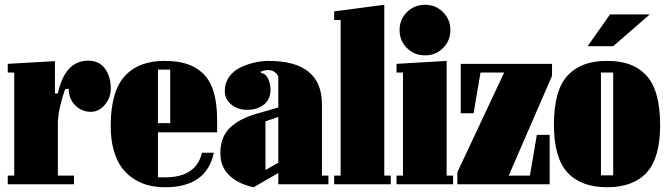

<svg xmlns="http://www.w3.org/2000/svg" viewBox="-20 -765 2766 797"><path d="M39.1 -463.9H12.2V-500L208 -511.2V-377H220.2Q249.5 -513.2 346.2 -513.2Q391.6 -513.2 415.8 -480Q439.9 -446.8 439.9 -397Q439.9 -359.9 415.5 -330.3Q391.1 -300.8 356.9 -300.8Q319.8 -300.8 292.5 -327.6Q265.1 -354.5 265.1 -397L250 -394Q224.1 -319.8 220.2 -263.2V-36.1H287.1V0H12.2V-36.1H39.1Z M881.3 -215.8H635.7V-28.8H665.5Q794.4 -28.8 818.4 -130.9H867.7Q837.4 12.2 665.5 12.2Q629.9 12.2 598.1 4.6Q566.4 -2.9 536.9 -21.5Q507.3 -40 486.1 -68.4Q464.8 -96.7 452.1 -140.9Q439.5 -185.1 439.5 -241.2Q439.5 -384.3 497.1 -448.2Q554.7 -512.2 662.6 -512.2Q716.3 -512.2 755.4 -499.8Q794.4 -487.3 823.5 -459.2Q852.5 -431.2 866.9 -383.3Q881.3 -335.4 881.3 -267.1ZM635.7 -476.1V-253.9H686.5V-476.1Z M1135.3 -318.8V-446.8Q1123.5 -474.1 1091.3 -474.1Q1079.1 -474.1 1062 -467.8L1064 -461.9Q1082.5 -460 1092.8 -438.2Q1103 -416.5 1103 -393.1Q1103 -353 1075.9 -331.1Q1048.8 -309.1 1005.4 -309.1Q966.8 -309.1 939.9 -331.3Q913.1 -353.5 913.1 -387.2Q913.1 -420.9 931.6 -446.5Q950.2 -472.2 979.2 -485.6Q1008.3 -499 1037.6 -505.6Q1066.9 -512.2 1094.2 -512.2Q1316.4 -512.2 1316.4 -332V-36.1H1343.3V0H1135.3V-46.9L1033.2 12.2Q1006.3 6.8 982.4 -3.7Q958.5 -14.2 938.5 -30.8Q918.5 -47.4 906.7 -71.8Q895 -96.2 895 -126V-138.2Q897 -198.2 935.1 -235.1Q973.1 -272 1045.4 -293ZM1082 -261.2V-59.1L1135.3 -89.8V-279.8Z M1394 -682.1H1367.2V-717.8L1575.2 -745.1V-36.1H1602.1V0H1367.2V-36.1H1394Z M1652.8 -463.9H1626V-500L1834 -512.2V-36.1H1860.8V0H1626V-36.1H1652.8ZM1744.6 -745.1Q1788.6 -745.1 1819.1 -714.6Q1849.6 -684.1 1849.6 -640.1Q1849.6 -596.2 1819.1 -565.7Q1788.6 -535.2 1744.6 -535.2Q1700.2 -535.2 1669.4 -565.4Q1638.7 -595.7 1638.7 -640.1Q1638.7 -684.6 1669.4 -714.8Q1700.2 -745.1 1744.6 -745.1Z M1892.6 -294.9V-500H2271.5V-450.2L2091.8 -36.1H2179.7L2208.5 -205.1H2261.7V0H1878.4V-49.8L2072.8 -463.9H1974.6L1945.8 -294.9Z M2500.5 12.2Q2391.6 12.2 2335.4 -49.1Q2279.3 -110.4 2279.3 -248Q2279.3 -319.8 2293.9 -371.3Q2308.6 -422.9 2337.9 -453.4Q2367.2 -483.9 2407 -498Q2446.8 -512.2 2500.5 -512.2Q2553.7 -512.2 2593.3 -498Q2632.8 -483.9 2661.9 -453.1Q2690.9 -422.4 2705.6 -370.4Q2720.2 -318.4 2720.2 -245.1Q2720.2 -109.4 2664.3 -48.6Q2608.4 12.2 2500.5 12.2ZM2474.6 -37.1H2525.4V-463.9H2474.6ZM2419.4 -573.2 2512.2 -705.1H2677.2L2525.4 -573.2Z"/></svg>

Font: Lletraferida
Style: Heavy
Weight: 900
Designer: Josep Patau Bellart
Foundry: Josep Patau Bellart
Version: Version 1.000